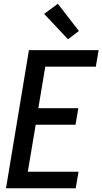

<svg xmlns="http://www.w3.org/2000/svg" viewBox="-20 -1002 545 1022"><path d="M12 0 134 -735H505L490 -647H221L184 -426H397L382 -338H170L128 -88H398L383 0ZM342 -793 215 -928 288 -982 400 -837Z"/></svg>

Font: Iosevka Curly Semibold Oblique
Style: Regular
Weight: 600
Italic angle: -9°
Monospace: yes
Designer: Belleve Invis
Foundry: Belleve Invis
Version: Version 11.1.0; ttfautohint (v1.8.3)